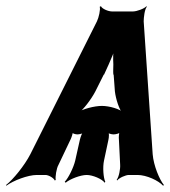

<svg xmlns="http://www.w3.org/2000/svg" viewBox="-62 -565 549 620"><path d="M322 -114 326 -33C327 -20 322 7 315 15L316 18C323 9 344 0 354 0H382C411 0 450 18 465 35L467 32C453 15 434 -30 431 -67L402 -496C402 -508 405 -535 412 -543L411 -545C404 -537 380 -528 367 -528H300C287 -528 267 -537 264 -545L260 -543C263 -535 257 -508 251 -496L36 -67C17 -30 -20 15 -42 32V35C-19 18 28 0 57 0H85C95 0 112 10 115 18L118 16C116 7 120 -21 127 -33L166 -115C169 -121 174 -136 173 -140L170 -138C171 -134 182 -131 188 -131C194 -131 207 -134 211 -138L208 -141C203 -137 198 -122 196 -114L181 -47C176 -25 159 10 147 22L150 25C164 13 198 0 218 0C237 0 268 13 276 25L278 22C272 10 269 -25 274 -47L288 -113C290 -121 291 -137 287 -142L283 -139C286 -134 298 -131 305 -131C311 -131 325 -134 328 -139L325 -141C322 -137 321 -120 322 -114ZM246 -270 273 -324H274L289 -357C297 -375 307 -398 310 -411H306C303 -398 303 -375 304 -357C304 -346 303 -335 304 -324H305L309 -270C312 -245 323 -210 335 -198L337 -201C326 -213 291 -223 267 -223C243 -223 204 -213 187 -201L189 -198C207 -210 233 -245 246 -270Z"/></svg>

Font: Asimov
Style: EdgeExtremeIt
Weight: 500
Designer: Google
Version: Version 2.000980: 2014